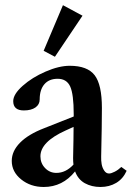

<svg xmlns="http://www.w3.org/2000/svg" viewBox="-20 -727 524 758"><path d="M196.8 -502.9 152.3 -526.4 228.5 -706.5 305.7 -665ZM152.8 11.2Q100.6 11.2 63.5 -18.8Q26.4 -48.8 26.4 -91.8Q26.4 -130.4 59.1 -163.6Q91.8 -196.8 153.8 -220.7L271 -267.1V-276.4Q271 -355 257.1 -385.5Q243.2 -416 207.5 -416Q173.8 -416 155.3 -394.5Q136.7 -373 136.7 -334.5Q136.7 -314.5 119.9 -302.7Q103 -291 74.2 -291Q32.2 -291 32.2 -327.6Q32.2 -355 69.6 -388.2Q106.9 -421.4 159.9 -444.3Q212.9 -467.3 255.4 -467.3Q325.2 -467.3 353.8 -429.9Q382.3 -392.6 382.3 -300.8Q382.3 -235.8 379.4 -108.9Q378.9 -93.3 381.3 -79.1Q383.8 -64.9 391.4 -53.5Q398.9 -42 410.6 -42Q418.9 -42 432.9 -49.1Q446.8 -56.2 459 -67.9L480 -52.7Q465.8 -21 438.7 -4.9Q411.6 11.2 376.5 11.2Q341.8 11.2 314.9 -3.7Q288.1 -18.6 276.4 -50.3Q227.1 11.2 152.8 11.2ZM139.6 -109.9Q139.6 -82.5 158 -63.5Q176.3 -44.4 202.6 -44.4Q239.7 -44.4 270 -77.1Q268.6 -88.9 268.6 -102.5Q270.5 -184.6 270.5 -226.1L239.3 -211.9Q139.6 -167 139.6 -109.9Z"/></svg>

Font: Elstob 6pt SemiBold
Style: Regular
Weight: 600
Designer: Peter S. Baker
Version: Version 1.015